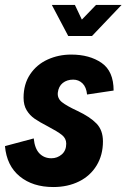

<svg xmlns="http://www.w3.org/2000/svg" viewBox="-40 -743 510 774"><path d="M-20 -154 96 -185Q100 -144 119 -124.5Q138 -105 167 -105Q191 -105 209 -120.5Q227 -136 227 -164Q227 -185 209.5 -199Q192 -213 152 -234Q119 -251 99.5 -264.5Q80 -278 67.5 -298.5Q55 -319 55 -349Q55 -404 81.5 -443.5Q108 -483 152 -503Q196 -523 247 -523Q321 -523 369.5 -489.5Q418 -456 418 -378L311 -362Q308 -392 292.5 -407Q277 -422 255 -422Q230 -422 213 -408.5Q196 -395 193 -369Q191 -346 210 -331Q229 -316 272 -296Q323 -272 349 -245Q375 -218 375 -173Q375 -118 349.5 -76Q324 -34 278.5 -11.5Q233 11 175 11Q92 11 39.5 -32Q-13 -75 -20 -154ZM169 -723H262L290 -664L347 -723H450L331 -598H235Z"/></svg>

Font: Decalotype ExtraBold Italic
Style: Regular
Weight: 800
Italic angle: -12°
Designer: Alfredo Marco Pradil
Foundry: Alfredo Marco Pradil
Version: Version 1.0